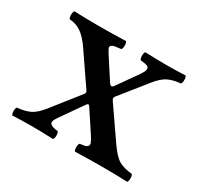

<svg xmlns="http://www.w3.org/2000/svg" viewBox="-101 -559 717 687"><g transform="rotate(30 257.0 -215.0)"><path d="M20 2Q15.6 -2.4 15.6 -14.4Q15.6 -26.4 20 -30.8Q50.3 -33.2 71.8 -43.2Q93.3 -53.2 117.2 -84L204.1 -193.8Q210.4 -201.2 204.1 -209L117.2 -335.9Q95.7 -367.2 74.5 -382.3Q53.2 -397.5 25.9 -398.9Q21.5 -403.3 21.5 -415.5Q21.5 -427.7 25.9 -432.1Q73.7 -430.2 125 -430.2Q189 -430.2 238.8 -432.1Q243.2 -427.7 243.2 -415.5Q243.2 -403.3 238.8 -398.9Q219.2 -396.5 212.2 -395.3Q205.1 -394 200.2 -389.6Q195.3 -385.3 198.2 -378.4Q201.2 -371.6 210 -357.9L265.1 -272.9Q273.9 -260.3 282.2 -271L342.8 -356.9Q354 -373.5 354.5 -381.8Q355 -390.1 347.2 -393.6Q339.4 -397 318.8 -398.9Q314.5 -403.3 314.5 -415.5Q314.5 -427.7 318.8 -432.1Q366.7 -430.2 409.2 -430.2Q444.8 -430.2 484.9 -432.1Q489.3 -427.7 489.3 -415.5Q489.3 -403.3 484.9 -398.9Q455.1 -396.5 433.8 -386.2Q412.6 -376 389.2 -346.2L303.2 -238.8Q298.8 -232.4 304.2 -224.1L393.1 -95.2Q419.9 -57.1 439.7 -45.7Q459.5 -34.2 494.1 -30.8Q498.5 -26.4 498.5 -14.4Q498.5 -2.4 494.1 2Q450.2 0 390.1 0Q332.5 0 278.8 2Q274.4 -2.4 274.4 -14.4Q274.4 -26.4 278.8 -30.8Q293.9 -32.7 300 -34.2Q306.2 -35.6 310.5 -40.5Q314.9 -45.4 311.3 -54.7Q307.6 -64 296.9 -80.1L242.2 -163.1Q238.8 -168.9 235.4 -168.7Q231.9 -168.5 227.1 -161.1L164.1 -70.8Q156.2 -59.6 154.3 -52.2Q152.3 -44.9 157 -40.8Q161.6 -36.6 168.5 -34.4Q175.3 -32.2 188 -30.8Q192.4 -26.4 192.4 -14.4Q192.4 -2.4 188 2Q140.1 0 95.2 0Q60.1 0 20 2Z"/></g></svg>

Font: Common Serif Medium
Style: Regular
Weight: 500
Designer: Philipp H. Poll, Khaled Hosny
Foundry: Stefan Peev, Context Ltd.
Version: Version 1.026